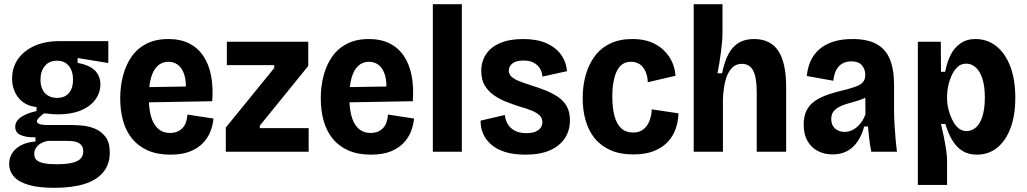

<svg xmlns="http://www.w3.org/2000/svg" viewBox="-20 -727 4920 920"><path d="M240 173Q167 173 119 159.5Q71 146 47.5 120Q24 94 24 58Q24 15 57 -14.5Q90 -44 150 -49V-69Q107 -68 80 -79.5Q53 -91 53 -119Q53 -146 79.5 -165Q106 -184 155 -195V-214Q100 -220 69 -258Q38 -296 38 -351Q38 -403 65.5 -443Q93 -483 144 -506.5Q195 -530 266 -530H499V-425L352 -449V-426Q412 -414 436.5 -387.5Q461 -361 461 -323Q461 -283 437 -250Q413 -217 367.5 -198Q322 -179 259 -179Q248 -179 232.5 -180Q217 -181 191 -184Q174 -171 165.5 -162Q157 -153 157 -146Q157 -139 164 -135Q171 -131 183 -129.5Q195 -128 208 -128H322Q341 -128 372 -125.5Q403 -123 433.5 -111Q464 -99 485 -72Q506 -45 506 4Q506 61 474 99Q442 137 383 155Q324 173 240 173ZM250 60Q298 60 326.5 53Q355 46 367 32Q379 18 379 -1Q379 -20 370.5 -30.5Q362 -41 349.5 -45.5Q337 -50 324 -51Q311 -52 302 -52H209Q176 -45 160 -28Q144 -11 144 10Q144 29 155 39.5Q166 50 189.5 55Q213 60 250 60ZM253 -258Q291 -258 310.5 -281.5Q330 -305 330 -344Q330 -386 310 -411Q290 -436 253 -436Q216 -436 195 -411Q174 -386 174 -345Q174 -319 183 -299.5Q192 -280 210 -269Q228 -258 253 -258Z M797 14Q734 14 688.5 -6Q643 -26 613.5 -62Q584 -98 570 -147.5Q556 -197 556 -256Q556 -313 569.5 -364.5Q583 -416 610.5 -455.5Q638 -495 682 -517.5Q726 -540 787 -540Q844 -540 886 -519Q928 -498 954.5 -458.5Q981 -419 991.5 -364Q1002 -309 997 -242L656 -236V-309L903 -313L869 -280Q874 -335 863.5 -368Q853 -401 833 -416Q813 -431 787 -431Q757 -431 736 -412Q715 -393 704 -355.5Q693 -318 693 -262Q693 -176 719 -133Q745 -90 794 -90Q815 -90 830 -96.5Q845 -103 855.5 -114.5Q866 -126 871.5 -142.5Q877 -159 878 -178L1003 -159Q1000 -127 988 -96.5Q976 -66 952 -41Q928 -16 890 -1Q852 14 797 14Z M1062 0V-116L1294 -401V-415H1067V-527H1457V-411L1225 -125V-113H1459V0Z M1758 14Q1695 14 1649.5 -6Q1604 -26 1574.5 -62Q1545 -98 1531 -147.5Q1517 -197 1517 -256Q1517 -313 1530.5 -364.5Q1544 -416 1571.5 -455.5Q1599 -495 1643 -517.5Q1687 -540 1748 -540Q1805 -540 1847 -519Q1889 -498 1915.5 -458.5Q1942 -419 1952.5 -364Q1963 -309 1958 -242L1617 -236V-309L1864 -313L1830 -280Q1835 -335 1824.5 -368Q1814 -401 1794 -416Q1774 -431 1748 -431Q1718 -431 1697 -412Q1676 -393 1665 -355.5Q1654 -318 1654 -262Q1654 -176 1680 -133Q1706 -90 1755 -90Q1776 -90 1791 -96.5Q1806 -103 1816.5 -114.5Q1827 -126 1832.5 -142.5Q1838 -159 1839 -178L1964 -159Q1961 -127 1949 -96.5Q1937 -66 1913 -41Q1889 -16 1851 -1Q1813 14 1758 14Z M2054 0V-707H2193V0Z M2497 14Q2440 14 2399.5 1Q2359 -12 2333 -35Q2307 -58 2294.5 -87.5Q2282 -117 2283 -149L2399 -176Q2401 -154 2412 -134Q2423 -114 2445.5 -101.5Q2468 -89 2503 -89Q2540 -89 2559.5 -103.5Q2579 -118 2579 -141Q2579 -161 2565.5 -174Q2552 -187 2528 -197Q2504 -207 2471 -216Q2440 -226 2407.5 -238.5Q2375 -251 2347.5 -270Q2320 -289 2303 -317Q2286 -345 2286 -387Q2286 -432 2308.5 -466.5Q2331 -501 2376 -520.5Q2421 -540 2487 -540Q2553 -540 2598 -520Q2643 -500 2668 -465.5Q2693 -431 2697 -386L2579 -360Q2578 -381 2567.5 -398.5Q2557 -416 2537.5 -426.5Q2518 -437 2488 -437Q2454 -437 2436 -423.5Q2418 -410 2418 -389Q2418 -372 2430.5 -360Q2443 -348 2467 -338.5Q2491 -329 2525 -318Q2561 -307 2594.5 -293.5Q2628 -280 2654.5 -262Q2681 -244 2696 -217Q2711 -190 2711 -150Q2711 -103 2687.5 -66Q2664 -29 2617 -7.5Q2570 14 2497 14Z M3015 13Q2951 13 2905 -7.5Q2859 -28 2829.5 -64.5Q2800 -101 2786 -150Q2772 -199 2772 -257Q2772 -316 2786.5 -367.5Q2801 -419 2830 -458Q2859 -497 2904 -518.5Q2949 -540 3010 -540Q3074 -540 3118 -516.5Q3162 -493 3187.5 -453.5Q3213 -414 3217 -364L3084 -333Q3083 -362 3073 -384.5Q3063 -407 3045.5 -419Q3028 -431 3004 -431Q2981 -431 2964.5 -420.5Q2948 -410 2937 -389Q2926 -368 2920 -336.5Q2914 -305 2914 -265Q2914 -210 2924.5 -171Q2935 -132 2957 -112Q2979 -92 3013 -92Q3045 -92 3064.5 -108.5Q3084 -125 3093 -150.5Q3102 -176 3103 -203L3231 -184Q3230 -146 3218 -111Q3206 -76 3180.5 -48Q3155 -20 3114 -3.5Q3073 13 3015 13Z M3304 0V-329V-707H3442V-573Q3442 -552 3440 -527.5Q3438 -503 3434.5 -477.5Q3431 -452 3427 -426Q3423 -400 3418 -376H3440Q3451 -431 3470 -467Q3489 -503 3519 -521.5Q3549 -540 3593 -540Q3672 -540 3709.5 -483Q3747 -426 3747 -309V0H3606V-285Q3606 -356 3589 -388.5Q3572 -421 3535 -421Q3504 -421 3484 -398Q3464 -375 3455 -337Q3446 -299 3444 -252V0Z M3969 13Q3931 13 3899.5 -3Q3868 -19 3849.5 -51Q3831 -83 3831 -130Q3831 -171 3845.5 -199Q3860 -227 3887.5 -245Q3915 -263 3952.5 -275.5Q3990 -288 4035 -298Q4064 -306 4084 -313.5Q4104 -321 4115 -333.5Q4126 -346 4126 -369Q4126 -395 4110 -414Q4094 -433 4059 -433Q4034 -433 4015.5 -422Q3997 -411 3986.5 -390.5Q3976 -370 3973 -340L3846 -363Q3850 -405 3865.5 -437.5Q3881 -470 3908.5 -493Q3936 -516 3975 -528Q4014 -540 4065 -540Q4136 -540 4180 -516Q4224 -492 4244 -443Q4264 -394 4264 -320V-200Q4264 -170 4266 -134.5Q4268 -99 4271 -64.5Q4274 -30 4278 0H4155Q4149 -29 4145.5 -59Q4142 -89 4139 -121H4121Q4110 -80 4089.5 -49.5Q4069 -19 4039 -3Q4009 13 3969 13ZM4027 -95Q4043 -95 4058 -101Q4073 -107 4086 -118Q4099 -129 4109.5 -144.5Q4120 -160 4127 -179L4126 -282L4154 -277Q4139 -264 4119.5 -255.5Q4100 -247 4078.5 -241Q4057 -235 4036.5 -229Q4016 -223 3999.5 -214Q3983 -205 3973 -191.5Q3963 -178 3963 -156Q3963 -128 3981 -111.5Q3999 -95 4027 -95Z M4378 159V-255V-527H4488L4489 -383H4509Q4517 -427 4534.5 -462.5Q4552 -498 4582 -519Q4612 -540 4654 -540Q4710 -540 4753 -506.5Q4796 -473 4820.5 -410Q4845 -347 4845 -259Q4845 -174 4822 -113Q4799 -52 4758 -19Q4717 14 4661 14Q4620 14 4591.5 -4Q4563 -22 4543 -55Q4523 -88 4510 -133H4489Q4496 -104 4502.5 -71.5Q4509 -39 4513.5 -9.5Q4518 20 4518 42V159ZM4612 -99Q4637 -99 4657 -117Q4677 -135 4688 -171Q4699 -207 4699 -260Q4699 -314 4687.5 -349.5Q4676 -385 4656 -403.5Q4636 -422 4610 -422Q4585 -422 4568 -406Q4551 -390 4540 -365.5Q4529 -341 4523.5 -314.5Q4518 -288 4518 -267V-251Q4518 -237 4521.5 -217.5Q4525 -198 4532.5 -177.5Q4540 -157 4550.5 -139Q4561 -121 4576.5 -110Q4592 -99 4612 -99Z"/></svg>

Font: Bricolage Grotesque SemiCondensed
Style: Bold
Weight: 700
Width: 4
Designer: Mathieu Triay
Foundry: Atelier Triay
Version: Version 1.001;gftools[0.9.33.dev8+g029e19f]